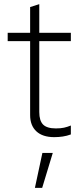

<svg xmlns="http://www.w3.org/2000/svg" viewBox="-20 -650 378 924"><path d="M241 10Q185 10 155 -18Q125 -46 125 -96V-452H17V-492H125V-616L169 -630V-492H321V-452H169V-111Q169 -69 187.5 -50.5Q206 -32 249 -32Q272 -32 288 -35.5Q304 -39 321 -46V-3Q302 4 282 7Q262 10 241 10ZM148 254 184 86H234L183 254Z"/></svg>

Font: Red Hat Display
Style: Regular
Weight: 300
Designer: Pentagram, MCKL
Foundry: Pentagram, MCKL
Version: Version 1.023